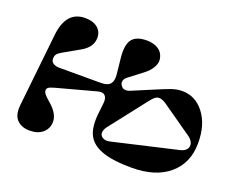

<svg xmlns="http://www.w3.org/2000/svg" viewBox="-124 -987 1478 1215"><g transform="rotate(20 615.5 -380.0)"><path d="M61 -115.2 113.8 -607.9Q131.8 -774.9 259.8 -774.9Q313 -774.9 343.5 -749.8Q374 -724.6 374 -683.1Q374 -619.6 304.2 -580.1L189.9 -515.1Q168.9 -502.9 161.9 -491.2Q154.8 -479.5 154.8 -463.9Q154.8 -444.3 170.7 -433.6Q186.5 -422.9 212.9 -422.9H492.2Q537.6 -422.9 554.9 -443.8Q572.3 -464.8 567.9 -507.8L557.1 -610.8Q547.4 -698.7 575 -736.8Q602.5 -774.9 675.8 -774.9Q709.5 -774.9 736.3 -763.2Q763.2 -751.5 776.6 -731.2Q790 -710.9 792 -686.3Q793.9 -661.6 777.3 -633.3Q760.7 -605 728 -580.1L634.8 -508.8Q622.1 -499 617.7 -486.3Q613.3 -473.6 616.9 -462.9Q620.6 -452.1 629.2 -443.6Q637.7 -435.1 651.4 -433.6Q665 -432.1 680.2 -438L825.2 -499Q895.5 -529.3 928.7 -540Q961.9 -550.8 995.1 -550.8Q1084 -550.8 1142.6 -474.9Q1201.2 -398.9 1201.2 -274.9Q1201.2 -141.6 1110.4 -63.2Q1019.5 15.1 857.9 15.1Q729.5 15.1 657.2 -11.5Q585 -38.1 559.3 -91.8Q533.7 -145.5 543.9 -235.8L551.8 -308.1Q555.7 -343.3 539.6 -358.9Q523.4 -374.5 491.2 -365.2L231 -294.9Q199.2 -286.1 189.2 -278.8Q179.2 -271.5 179.2 -259.8Q179.2 -252.9 181.9 -246.3Q184.6 -239.7 191.4 -232.2Q198.2 -224.6 203.4 -219.5Q208.5 -214.4 219.2 -204.8Q230 -195.3 234.9 -190.9Q292 -139.6 292 -87.9Q292 -43 259.5 -13.9Q227.1 15.1 170.9 15.1Q116.7 15.1 85.4 -16.6Q54.2 -48.3 61 -115.2ZM816.9 -419.9 621.1 -168.9Q605.5 -146.5 606.4 -127.2Q607.4 -107.9 626.5 -97.7Q645.5 -87.4 673.8 -94.2L1108.9 -194.8Q1138.7 -201.7 1151.4 -219.5Q1164.1 -237.3 1157 -259Q1149.9 -280.8 1125 -297.9L924.8 -438Q899.4 -455.6 881.6 -458.7Q863.8 -461.9 849.6 -452.9Q835.4 -443.8 816.9 -419.9Z"/></g></svg>

Font: Pilowlava
Style: Regular
Weight: 400
Designer: Anton Moglia, Jérémy Landes, Maksym Kobuzan (Cyrillic), Velvetyne Type Foundry
Foundry: Anton Moglia, Jérémy Landes, Velvetyne Type Foundry
Version: Version 1.001;hotconv 1.0.109;makeotfexe 2.5.65596